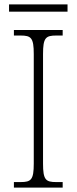

<svg xmlns="http://www.w3.org/2000/svg" viewBox="-20 -850 348 870"><path d="M21 -797H286V-830H21ZM43 0H264V-25H235C187 -25 175 -35 175 -109V-605C175 -679 187 -689 235 -689H264V-714H43V-689H73C121 -689 133 -679 133 -605V-109C133 -35 121 -25 73 -25H43Z"/></svg>

Font: Noto Serif Hebrew SemiCondensed ExtraLight
Style: Regular
Weight: 200
Width: 4
Designer: Monotype Design Team
Foundry: Monotype Imaging Inc.
Version: Version 2.004